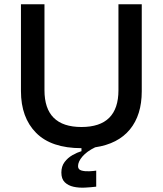

<svg xmlns="http://www.w3.org/2000/svg" viewBox="-20 -680 761 898"><path d="M361 13Q220 13 149 -58.5Q78 -130 78 -254V-660H188V-258Q188 -86 361 -86Q534 -86 534 -258V-660H643V-253Q643 -142 587.5 -74.5Q532 -7 425 9Q386 28 365.5 52Q345 76 345 97Q345 113 361 117.5Q377 122 397.5 121Q418 120 430 118V193Q406 196 377.5 197.5Q349 199 324 193.5Q299 188 283 172.5Q267 157 267 127Q267 98 282 78Q297 58 319 45.5Q341 33 361 27Z"/></svg>

Font: Bricolage Grotesque 12pt Medium
Style: Regular
Weight: 500
Designer: Mathieu Triay
Foundry: Atelier Triay
Version: Version 1.001; ttfautohint (v1.8.4.7-5d5b);gftools[0.9.33.de